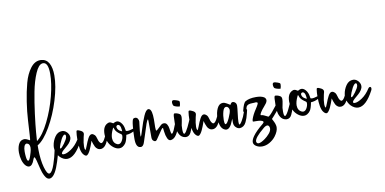

<svg xmlns="http://www.w3.org/2000/svg" viewBox="-114 -916 2366 1180"><g transform="rotate(-10 1069.0 -326.5)"><path d="M12.7 -215.3Q-6.3 -210.4 -6.3 -167.5Q-6.3 -150.9 -4.4 -134.3Q-1 -109.4 5.9 -109.4Q13.2 -109.4 21.7 -135Q30.3 -160.6 32.2 -171.9Q33.7 -185.1 33.7 -186.5Q33.7 -212.9 12.7 -215.3ZM190.9 -705.6Q223.6 -703.1 239.3 -674.6Q254.9 -646 254.9 -598.6Q254.9 -532.2 228.5 -445.6Q202.1 -358.9 160.6 -287.4Q119.1 -215.8 79.1 -192.4V-164.1Q80.1 -99.6 92.8 -54.4Q105.5 -9.3 120.1 -9.3Q121.6 -9.3 123.5 -10.3Q138.7 -16.1 153.6 -60.3Q168.5 -104.5 175.8 -142.1Q183.1 -179.7 183.1 -184.6Q184.6 -193.4 193.8 -193.4Q198.2 -193.4 201.4 -190.4Q204.6 -187.5 204.6 -182.1Q204.6 -152.8 179.4 -73Q154.3 6.8 126 19Q119.6 21.5 115.2 21.5Q99.6 21.5 87.4 -1.2Q75.2 -23.9 69.1 -51Q63 -78.1 56.9 -100.8Q50.8 -123.5 46.4 -123.5Q42.5 -123.5 38.6 -111.8Q25.4 -73.7 5.4 -73.7Q-5.4 -73.7 -16.6 -85.4Q-28.3 -98.1 -35.2 -120.8Q-42 -143.6 -42 -168.5Q-42 -197.3 -32.5 -218.3Q-22.9 -239.3 -4.4 -243.2Q0 -244.6 4.9 -244.6Q13.7 -244.6 25.9 -237.8Q38.1 -231 38.6 -231Q40 -231 42.2 -266.1Q44.4 -301.3 47.4 -354Q50.3 -406.7 59.6 -468.3Q68.8 -529.8 83 -582.5Q97.2 -635.3 123.8 -670.4Q150.4 -705.6 185.5 -705.6ZM79.6 -218.8Q118.7 -248.5 154.8 -321.8Q190.9 -395 211.2 -474.6Q231.4 -554.2 231.4 -612.3Q231.4 -684.1 198.7 -684.1Q198.2 -684.1 196.8 -683.8Q195.3 -683.6 194.8 -683.6Q170.9 -680.7 150.1 -632.3Q129.4 -584 117.2 -520.8Q105 -457.5 95.9 -386.7Q86.9 -315.9 83.5 -273.4Q80.1 -231 79.6 -218.8Z M218.8 -177.7Q210.4 -156.2 211.9 -150.9Q212.4 -148.9 214.4 -148.9Q221.2 -148.9 239.5 -174.1Q257.8 -199.2 260.3 -212.4Q261.2 -216.3 260.3 -222.7Q258.8 -229 253.4 -229Q249.5 -229 243.7 -223.1Q232.4 -211.4 218.8 -177.7ZM325.7 -185.1Q330.1 -191.4 335.4 -191.4Q341.8 -191.4 343.3 -184.6Q345.2 -177.7 340.3 -168.9Q293 -79.1 244.6 -79.1Q233.9 -79.1 222.7 -84Q197.3 -96.2 184.6 -122.1Q179.7 -131.8 177.7 -140.1Q174.8 -151.9 174.8 -163.6Q174.8 -167.5 175.8 -174.3Q180.2 -203.6 197.3 -228.3Q214.4 -252.9 241.2 -252.9Q253.4 -252.9 264.2 -245.4Q274.9 -237.8 280.8 -226.1Q281.7 -224.1 284.2 -216.8Q287.1 -206.5 283.7 -195.3Q278.3 -181.2 268.3 -170.2Q258.3 -159.2 244.4 -147.9Q230.5 -136.7 223.1 -128.4Q216.3 -120.1 217.8 -115.7Q219.2 -110.8 228 -110.8Q246.1 -110.8 274.4 -129.9Q302.7 -148.9 325.7 -185.1Z M501.5 -190.4Q505.9 -194.8 511.2 -192.1Q516.6 -189.5 514.2 -181.2Q502.9 -141.6 490 -123.3Q477.1 -105 459 -103Q447.3 -102.1 438.2 -108.2Q429.2 -114.3 424.3 -123.5Q419.4 -132.8 416.3 -142.3Q413.1 -151.9 411.4 -157.7Q409.7 -163.6 409.2 -162.1Q408.2 -158.7 406.5 -153.1Q404.8 -147.5 399.2 -133.1Q393.6 -118.7 388.4 -107.7Q383.3 -96.7 376.2 -87.6Q369.1 -78.6 363.3 -78.6Q354 -78.6 343.3 -92.8Q325.7 -116.2 325.7 -189.9Q325.7 -213.9 328.6 -232.4Q329.1 -237.3 330.8 -239.5Q332.5 -241.7 336.2 -241.2Q339.8 -240.7 342 -240Q344.2 -239.3 351.1 -236.3Q371.1 -228 371.1 -215.3Q371.1 -212.4 370.4 -209Q369.6 -205.6 368.2 -200.7Q366.7 -195.8 366.2 -192.4Q358.4 -158.2 358.4 -135.3Q358.4 -120.6 362.8 -113.3Q367.7 -116.2 375.7 -138.9Q383.8 -161.6 394.5 -182.1Q405.3 -202.6 418 -202.6Q426.8 -202.6 435.5 -193.8Q443.4 -186 448 -166.7Q452.6 -147.5 463.4 -139.2Q464.4 -138.2 467.3 -138.2Q476.1 -138.2 487.1 -156.5Q498 -174.8 501.5 -190.4Z M556.2 -118.2Q563 -113.3 570.3 -113.3Q583.5 -113.3 592.5 -129.2Q601.6 -145 601.6 -160.2V-162.6Q601.6 -165.5 600.1 -167.7Q598.6 -169.9 596.9 -171.1Q595.2 -172.4 591.8 -174.6Q588.4 -176.8 586.4 -178.2Q568.8 -190.9 562.5 -204.1Q559.6 -209.5 557.6 -216.8Q555.7 -222.7 551.8 -212.4Q536.6 -180.7 536.6 -157.2Q536.6 -152.3 538.6 -142.6Q542.5 -127.9 553.2 -120.1ZM584 -230.5Q572.8 -226.1 576.2 -214.8Q579.6 -199.7 597.2 -190.9Q605.5 -186.5 606 -188Q606 -188.5 605 -197.8Q603.5 -208.5 602.5 -212.4Q597.7 -230.5 585.9 -230.5ZM627 -161.6Q620.6 -126 611.3 -111.8Q603.5 -100.1 591.3 -92.8Q582.5 -87.4 571.3 -87.4Q553.2 -87.4 535.2 -101.3Q517.1 -115.2 507.3 -135.3Q502.9 -144 499.5 -156.7Q495.6 -170.9 495.6 -189.5Q495.6 -241.7 531.7 -253.9Q536.1 -254.4 537.8 -254.9Q539.6 -255.4 543.5 -253.9Q547.4 -252.4 548.8 -251.7Q550.3 -251 554.4 -248.5Q558.6 -246.1 560.5 -245.1Q573.2 -252.9 583.5 -252.9Q600.1 -252.9 614.7 -231Q622.1 -218.8 624 -209.5Q625 -205.6 626.2 -197.8Q627.4 -189.9 628.4 -186Q633.8 -184.1 640.1 -184.1Q648.9 -184.1 662.4 -188.2Q675.8 -192.4 676.8 -192.4Q684.1 -193.4 684.6 -187.5Q685.1 -181.2 675.8 -175.8Q651.9 -162.6 627 -161.6Z M775.9 -120.1Q775.9 -120.1 775.9 -222.2Q775.9 -247.1 761.2 -207.5Q757.3 -197.8 727.1 -102.5Q724.1 -93.8 723.1 -91.3Q715.3 -72.3 701.7 -72.3Q699.7 -72.3 691.9 -74.2Q688.5 -75.7 685.8 -77.9Q683.1 -80.1 681.2 -83.3Q679.2 -86.4 677.7 -89.4Q676.3 -92.3 675.3 -96.7Q674.3 -101.1 673.6 -104Q672.9 -106.9 672.6 -112.1Q672.4 -117.2 672.1 -119.1Q671.9 -121.1 671.9 -126Q671.9 -130.9 671.9 -131.3V-135.3Q671.9 -166 675.8 -207.3Q679.7 -248.5 687.5 -252.9Q693.8 -255.4 698.2 -255.4Q708 -255.4 713.9 -247.3Q719.7 -239.3 719.7 -227.5Q719.7 -226.6 719.5 -225.6Q719.2 -224.6 719.2 -224.1Q718.8 -220.2 716.6 -203.1Q714.4 -186 712.9 -170.2Q711.4 -154.3 711.4 -144.5Q711.4 -139.2 712.4 -134.3Q717.3 -140.1 729.5 -181.2Q741.7 -222.2 757.1 -257.8Q772.5 -293.5 787.6 -293.5Q791 -293.5 794.4 -291.5Q810.5 -282.7 810.5 -226.1Q810.5 -216.8 810.1 -200Q809.6 -183.1 809.6 -176.8Q809.6 -154.8 814 -154.8Q814.5 -154.8 814.5 -155Q814.5 -155.3 814.9 -155.3Q819.3 -157.2 835 -172.6Q850.6 -188 855 -189.5Q860.8 -191.4 866.7 -191.4Q878.9 -191.4 885.7 -180.2Q892.6 -168.9 894.3 -155.5Q896 -142.1 898.2 -130.9Q900.4 -119.6 903.8 -119.6Q906.7 -119.6 910.2 -124.5Q917.5 -133.8 927.2 -161.1Q937 -188.5 942.4 -191.9Q948.7 -195.8 951.4 -189.7Q954.1 -183.6 953.6 -176.3Q952.6 -161.1 939.5 -131.6Q926.3 -102.1 911.6 -90.8Q903.3 -84.5 893.1 -82.5Q878.4 -79.6 870.1 -98.1Q861.8 -116.7 859.4 -139.6L856.4 -163.1Q853 -169.4 836.4 -143.1Q811.5 -105 805.7 -98.1Q799.8 -92.3 795.9 -92.3Q789.6 -92.3 782.7 -98.9Q775.9 -105.5 775.9 -120.1Z M968.8 -88.4Q952.6 -95.7 943.8 -114.3Q939 -124.5 937.5 -131.8Q932.6 -150.9 932.6 -178.7Q932.6 -192.9 933.6 -208.5Q933.6 -237.3 939.5 -239.7Q939.5 -239.7 942.9 -239.7Q951.7 -239.7 963.4 -234.9Q975.1 -230 978 -223.6Q980.5 -218.8 980.5 -209.5Q980.5 -199.7 976.6 -181.2Q972.7 -162.6 972.2 -158.7Q971.2 -140.1 971.2 -135.3Q971.2 -122.6 973.1 -113.8Q975.1 -106.4 979 -106.4Q983.9 -106.4 991.5 -117.9Q999 -129.4 1005.4 -142.8Q1011.7 -156.2 1018.1 -170.4Q1024.4 -184.6 1024.9 -186Q1029.8 -195.3 1034.7 -195.3Q1039.6 -195.3 1041 -188.5Q1043 -179.2 1039.1 -168.9Q1037.1 -163.1 1033.2 -149.7Q1029.3 -136.2 1025.9 -126.7Q1022.5 -117.2 1017.3 -106.4Q1012.2 -95.7 1004.2 -90.1Q996.1 -84.5 986.3 -84.5Q980.5 -84.5 973.1 -86.9ZM970.7 -315.9Q983.9 -312 985.4 -305.7Q986.3 -302.7 984.4 -289.1Q981.4 -276.4 981 -276.4H979.5Q972.2 -276.4 958.5 -280.3Q944.8 -284.2 941.9 -290Q938 -297.9 938 -307.1Q938 -321.3 948.7 -321.3Q950.2 -321.3 956.1 -320.3Z M1200.7 -190.4Q1205.1 -194.8 1210.4 -192.1Q1215.8 -189.5 1213.4 -181.2Q1202.1 -141.6 1189.2 -123.3Q1176.3 -105 1158.2 -103Q1146.5 -102.1 1137.5 -108.2Q1128.4 -114.3 1123.5 -123.5Q1118.7 -132.8 1115.5 -142.3Q1112.3 -151.9 1110.6 -157.7Q1108.9 -163.6 1108.4 -162.1Q1107.4 -158.7 1105.7 -153.1Q1104 -147.5 1098.4 -133.1Q1092.8 -118.7 1087.6 -107.7Q1082.5 -96.7 1075.4 -87.6Q1068.4 -78.6 1062.5 -78.6Q1053.2 -78.6 1042.5 -92.8Q1024.9 -116.2 1024.9 -189.9Q1024.9 -213.9 1027.8 -232.4Q1028.3 -237.3 1030 -239.5Q1031.7 -241.7 1035.4 -241.2Q1039.1 -240.7 1041.3 -240Q1043.5 -239.3 1050.3 -236.3Q1070.3 -228 1070.3 -215.3Q1070.3 -212.4 1069.6 -209Q1068.8 -205.6 1067.4 -200.7Q1065.9 -195.8 1065.4 -192.4Q1057.6 -158.2 1057.6 -135.3Q1057.6 -120.6 1062 -113.3Q1066.9 -116.2 1075 -138.9Q1083 -161.6 1093.8 -182.1Q1104.5 -202.6 1117.2 -202.6Q1126 -202.6 1134.8 -193.8Q1142.6 -186 1147.2 -166.7Q1151.9 -147.5 1162.6 -139.2Q1163.6 -138.2 1166.5 -138.2Q1175.3 -138.2 1186.3 -156.5Q1197.3 -174.8 1200.7 -190.4Z M1260.3 -224.6Q1246.1 -224.6 1239.3 -199.5Q1232.4 -174.3 1232.4 -146.5Q1232.4 -137.7 1233.4 -130.9Q1234.9 -120.1 1239.7 -120.1Q1249 -120.1 1264.2 -153.6Q1279.3 -187 1279.3 -201.7Q1279.3 -202.6 1279.1 -203.9Q1278.8 -205.1 1278.8 -205.6Q1277.8 -212.4 1272.9 -218.5Q1268.1 -224.6 1260.3 -224.6ZM1370.1 -192.9Q1370.1 -193.4 1371.6 -193.4Q1375 -193.4 1379.4 -190.9Q1383.8 -188.5 1384.3 -185.1V-182.1Q1383.3 -178.7 1379.4 -162.4Q1375.5 -146 1371.8 -135.3Q1368.2 -124.5 1361.8 -110.8Q1355.5 -97.2 1345.5 -89.6Q1335.4 -82 1322.8 -81.1Q1311.5 -80.6 1301.8 -87.9Q1292 -95.2 1288.1 -105Q1285.6 -111.8 1284.9 -122.1Q1284.2 -132.3 1285.2 -139.6L1285.6 -146.5Q1282.7 -141.1 1279.8 -133.3Q1262.2 -86.4 1238.8 -86.4Q1230.5 -86.4 1220.7 -93.3Q1209.5 -101.6 1203.6 -117.2Q1200.2 -127 1197.8 -140.6Q1196.3 -151.4 1196.3 -164.1Q1196.3 -199.2 1209 -225.6Q1221.7 -252 1244.1 -252Q1256.3 -252 1269 -244.1Q1272.9 -241.7 1276.6 -239.5Q1280.3 -237.3 1282.2 -236.1Q1284.2 -234.9 1285.6 -233.9Q1287.1 -232.9 1287.8 -232.4Q1288.6 -231.9 1289.1 -231.9Q1289.6 -231.9 1290 -233.4Q1290.5 -234.9 1292.5 -238Q1294.4 -241.2 1297.9 -244.1Q1300.8 -246.6 1305.7 -246.6Q1313 -246.6 1319.8 -241Q1326.7 -235.4 1328.1 -226.1Q1328.6 -224.1 1328.6 -219.2Q1328.6 -208.5 1324 -172.4Q1319.3 -136.2 1319.3 -121.6Q1319.3 -113.8 1319.8 -110.8Q1320.3 -103.5 1323.7 -103.5Q1325.7 -103.5 1328.1 -106Q1340.3 -119.6 1352.1 -146Q1357.4 -158.2 1370.1 -192.9Z M1418 51.3Q1394.5 43.9 1387.2 29.8Q1386.7 28.8 1385.3 24.9Q1384.3 20 1384.3 18.1Q1384.3 3.4 1398.9 -17.6Q1418.5 -45.9 1463.9 -82.5Q1473.1 -89.8 1470.7 -95.2Q1465.3 -106 1425.3 -106Q1425.3 -106 1421.4 -106Q1409.2 -105.5 1407.2 -107.2Q1405.3 -108.9 1408.2 -121.1Q1417.5 -148.9 1438 -179.2Q1451.2 -199.2 1454.6 -208Q1458.5 -217.3 1450.9 -219.2Q1443.4 -221.2 1435.1 -219.2Q1433.1 -219.2 1426.5 -219Q1419.9 -218.8 1417.5 -218.5Q1415 -218.3 1409.4 -217.8Q1403.8 -217.3 1401.1 -216.1Q1398.4 -214.8 1394.8 -213.1Q1391.1 -211.4 1388.7 -208.5Q1386.2 -205.6 1384.8 -202.1Q1383.8 -199.7 1380.4 -185.8Q1377 -171.9 1375.5 -168.9Q1374 -167.5 1370.4 -168.2Q1366.7 -168.9 1363 -173.1Q1359.4 -177.2 1359.9 -182.1Q1371.6 -230 1384.8 -237.8Q1408.2 -252 1451.7 -252Q1484.4 -252 1502.4 -240.7Q1510.3 -234.4 1511.7 -227.1Q1514.2 -216.8 1504.9 -203.1Q1501 -197.3 1491.2 -186Q1481.4 -174.8 1478.5 -170.9Q1474.6 -166.5 1467.8 -155.5Q1460.9 -144.5 1460.9 -139.6Q1460.9 -136.7 1463.4 -136.7Q1471.2 -136.2 1479.2 -133.1Q1487.3 -129.9 1495.6 -125.2Q1503.9 -120.6 1506.8 -119.6Q1520 -126.5 1543.9 -157.5Q1567.9 -188.5 1572.3 -191.4Q1574.7 -193.4 1577.1 -193.4Q1580.6 -193.4 1582 -188Q1585 -176.8 1580.6 -169.4Q1572.3 -156.2 1562 -143.6Q1551.8 -130.9 1540 -118.2Q1528.3 -105.5 1525.4 -102.1Q1526.9 -98.6 1530.8 -91.6Q1534.7 -84.5 1535.6 -82Q1540.5 -72.3 1542.5 -63.5Q1544.9 -55.2 1544.9 -47.9Q1544.9 -22.5 1522 7.8Q1507.3 26.9 1484.4 40.3Q1461.4 53.7 1436.5 53.7Q1429.2 53.7 1421.9 52.2ZM1409.7 27.3Q1413.1 30.8 1418.9 30.8Q1433.1 30.8 1460 11.7Q1475.1 1 1489.5 -15.6Q1503.9 -32.2 1503.9 -47.9Q1503.9 -49.8 1502.9 -54.7Q1502.4 -57.1 1500.5 -61Q1496.6 -67.9 1489.3 -67.9Q1478.5 -67.9 1463.9 -54.7Q1405.3 -6.3 1405.3 17.1Q1405.3 22.9 1409.7 27.3Z M1597.7 -88.4Q1581.5 -95.7 1572.8 -114.3Q1567.9 -124.5 1566.4 -131.8Q1561.5 -150.9 1561.5 -178.7Q1561.5 -192.9 1562.5 -208.5Q1562.5 -237.3 1568.4 -239.7Q1568.4 -239.7 1571.8 -239.7Q1580.6 -239.7 1592.3 -234.9Q1604 -230 1606.9 -223.6Q1609.4 -218.8 1609.4 -209.5Q1609.4 -199.7 1605.5 -181.2Q1601.6 -162.6 1601.1 -158.7Q1600.1 -140.1 1600.1 -135.3Q1600.1 -122.6 1602.1 -113.8Q1604 -106.4 1607.9 -106.4Q1612.8 -106.4 1620.4 -117.9Q1627.9 -129.4 1634.3 -142.8Q1640.6 -156.2 1647 -170.4Q1653.3 -184.6 1653.8 -186Q1658.7 -195.3 1663.6 -195.3Q1668.5 -195.3 1669.9 -188.5Q1671.9 -179.2 1668 -168.9Q1666 -163.1 1662.1 -149.7Q1658.2 -136.2 1654.8 -126.7Q1651.4 -117.2 1646.2 -106.4Q1641.1 -95.7 1633.1 -90.1Q1625 -84.5 1615.2 -84.5Q1609.4 -84.5 1602.1 -86.9ZM1599.6 -315.9Q1612.8 -312 1614.3 -305.7Q1615.2 -302.7 1613.3 -289.1Q1610.4 -276.4 1609.9 -276.4H1608.4Q1601.1 -276.4 1587.4 -280.3Q1573.7 -284.2 1570.8 -290Q1566.9 -297.9 1566.9 -307.1Q1566.9 -321.3 1577.6 -321.3Q1579.1 -321.3 1585 -320.3Z M1708.5 -118.2Q1715.3 -113.3 1722.7 -113.3Q1735.8 -113.3 1744.9 -129.2Q1753.9 -145 1753.9 -160.2V-162.6Q1753.9 -165.5 1752.4 -167.7Q1751 -169.9 1749.3 -171.1Q1747.6 -172.4 1744.1 -174.6Q1740.7 -176.8 1738.8 -178.2Q1721.2 -190.9 1714.8 -204.1Q1711.9 -209.5 1710 -216.8Q1708 -222.7 1704.1 -212.4Q1689 -180.7 1689 -157.2Q1689 -152.3 1690.9 -142.6Q1694.8 -127.9 1705.6 -120.1ZM1736.3 -230.5Q1725.1 -226.1 1728.5 -214.8Q1731.9 -199.7 1749.5 -190.9Q1757.8 -186.5 1758.3 -188Q1758.3 -188.5 1757.3 -197.8Q1755.9 -208.5 1754.9 -212.4Q1750 -230.5 1738.3 -230.5ZM1779.3 -161.6Q1772.9 -126 1763.7 -111.8Q1755.9 -100.1 1743.7 -92.8Q1734.9 -87.4 1723.6 -87.4Q1705.6 -87.4 1687.5 -101.3Q1669.4 -115.2 1659.7 -135.3Q1655.3 -144 1651.9 -156.7Q1647.9 -170.9 1647.9 -189.5Q1647.9 -241.7 1684.1 -253.9Q1688.5 -254.4 1690.2 -254.9Q1691.9 -255.4 1695.8 -253.9Q1699.7 -252.4 1701.2 -251.7Q1702.6 -251 1706.8 -248.5Q1710.9 -246.1 1712.9 -245.1Q1725.6 -252.9 1735.8 -252.9Q1752.4 -252.9 1767.1 -231Q1774.4 -218.8 1776.4 -209.5Q1777.3 -205.6 1778.6 -197.8Q1779.8 -189.9 1780.8 -186Q1786.1 -184.1 1792.5 -184.1Q1801.3 -184.1 1814.7 -188.2Q1828.1 -192.4 1829.1 -192.4Q1836.4 -193.4 1836.9 -187.5Q1837.4 -181.2 1828.1 -175.8Q1804.2 -162.6 1779.3 -161.6Z M2000.5 -190.4Q2004.9 -194.8 2010.3 -192.1Q2015.6 -189.5 2013.2 -181.2Q2002 -141.6 1989 -123.3Q1976.1 -105 1958 -103Q1946.3 -102.1 1937.3 -108.2Q1928.2 -114.3 1923.3 -123.5Q1918.5 -132.8 1915.3 -142.3Q1912.1 -151.9 1910.4 -157.7Q1908.7 -163.6 1908.2 -162.1Q1907.2 -158.7 1905.5 -153.1Q1903.8 -147.5 1898.2 -133.1Q1892.6 -118.7 1887.5 -107.7Q1882.3 -96.7 1875.2 -87.6Q1868.2 -78.6 1862.3 -78.6Q1853 -78.6 1842.3 -92.8Q1824.7 -116.2 1824.7 -189.9Q1824.7 -213.9 1827.6 -232.4Q1828.1 -237.3 1829.8 -239.5Q1831.5 -241.7 1835.2 -241.2Q1838.9 -240.7 1841.1 -240Q1843.3 -239.3 1850.1 -236.3Q1870.1 -228 1870.1 -215.3Q1870.1 -212.4 1869.4 -209Q1868.7 -205.6 1867.2 -200.7Q1865.7 -195.8 1865.2 -192.4Q1857.4 -158.2 1857.4 -135.3Q1857.4 -120.6 1861.8 -113.3Q1866.7 -116.2 1874.8 -138.9Q1882.8 -161.6 1893.6 -182.1Q1904.3 -202.6 1917 -202.6Q1925.8 -202.6 1934.6 -193.8Q1942.4 -186 1947 -166.7Q1951.7 -147.5 1962.4 -139.2Q1963.4 -138.2 1966.3 -138.2Q1975.1 -138.2 1986.1 -156.5Q1997.1 -174.8 2000.5 -190.4Z M2035.2 -177.7Q2026.9 -156.2 2028.3 -150.9Q2028.8 -148.9 2030.8 -148.9Q2037.6 -148.9 2055.9 -174.1Q2074.2 -199.2 2076.7 -212.4Q2077.6 -216.3 2076.7 -222.7Q2075.2 -229 2069.8 -229Q2065.9 -229 2060.1 -223.1Q2048.8 -211.4 2035.2 -177.7ZM2142.1 -185.1Q2146.5 -191.4 2151.9 -191.4Q2158.2 -191.4 2159.7 -184.6Q2161.6 -177.7 2156.7 -168.9Q2109.4 -79.1 2061 -79.1Q2050.3 -79.1 2039.1 -84Q2013.7 -96.2 2001 -122.1Q1996.1 -131.8 1994.1 -140.1Q1991.2 -151.9 1991.2 -163.6Q1991.2 -167.5 1992.2 -174.3Q1996.6 -203.6 2013.7 -228.3Q2030.8 -252.9 2057.6 -252.9Q2069.8 -252.9 2080.6 -245.4Q2091.3 -237.8 2097.2 -226.1Q2098.1 -224.1 2100.6 -216.8Q2103.5 -206.5 2100.1 -195.3Q2094.7 -181.2 2084.7 -170.2Q2074.7 -159.2 2060.8 -147.9Q2046.9 -136.7 2039.6 -128.4Q2032.7 -120.1 2034.2 -115.7Q2035.6 -110.8 2044.4 -110.8Q2062.5 -110.8 2090.8 -129.9Q2119.1 -148.9 2142.1 -185.1Z"/></g></svg>

Font: Sintesa 3
Style: 3
Weight: 400
Version: Version 001.000